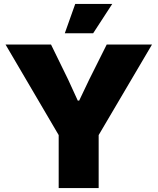

<svg xmlns="http://www.w3.org/2000/svg" viewBox="-20 -955 800 975"><path d="M278 0V-269L8 -729H239L326 -551L375 -444H382L433 -551L522 -729H752L481 -269V0ZM309 -786 362 -935H550L453 -786Z"/></svg>

Font: Mona Sans ExtraLight Black
Style: Regular
Weight: 900
Version: Version 2.000